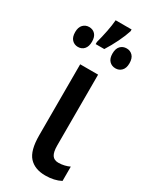

<svg xmlns="http://www.w3.org/2000/svg" viewBox="-245 -864 747 928"><g transform="rotate(30 128.0 -400.0)"><path d="M164 -540V-145Q164 -108 175 -91.5Q186 -75 210 -75Q227 -75 243.5 -79Q260 -83 272 -89V-9Q236 10 186 10Q127 10 95.5 -24.5Q64 -59 64 -144V-540ZM195 -810V-800Q186 -771 167.5 -733Q149 -695 128 -662H80V-674Q89 -707 96.5 -744.5Q104 -782 106 -810ZM221 -719Q241 -719 254.5 -705Q268 -691 268 -663Q268 -636 254.5 -622Q241 -608 221 -608Q200 -608 186.5 -622Q173 -636 173 -663Q173 -691 186.5 -705Q200 -719 221 -719ZM12 -718Q33 -718 46 -704Q59 -690 59 -663Q59 -636 46 -621.5Q33 -607 12 -607Q-8 -607 -21.5 -621Q-35 -635 -35 -663Q-35 -690 -21.5 -704Q-8 -718 12 -718Z"/></g></svg>

Font: Avrile Sans Condensed Medium
Style: Regular
Weight: 500
Width: 3
Designer: Monotype Design Team
Foundry: Monotype Imaging Inc.
Version: Version 2.001;September 10, 2019;FontCreator 11.5.0.2425 64-